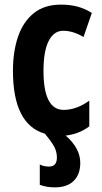

<svg xmlns="http://www.w3.org/2000/svg" viewBox="-20 -577 439 830"><path d="M226 104Q226 80 215 58.5Q204 37 174 1Q36 -39 36 -271Q36 -354 58 -418.5Q80 -483 126 -520Q172 -557 243 -557Q284 -557 316.5 -548Q349 -539 377 -521L341 -417Q296 -444 253 -444Q213 -444 190.5 -400Q168 -356 168 -271Q168 -102 255 -102Q311 -102 366 -142V-31Q344 -14 318 -4Q292 6 264 9Q327 64 327 127Q327 177 298.5 205Q270 233 217 233Q182 233 152 222V134Q168 143 192 143Q226 143 226 104Z"/></svg>

Font: Noto Sans ExtraCondensed
Style: Bold
Weight: 700
Width: 2
Designer: Monotype Design Team
Foundry: Monotype Imaging Inc.
Version: Version 2.013; ttfautohint (v1.8.4.7-5d5b)